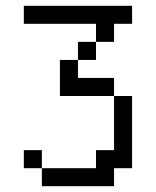

<svg xmlns="http://www.w3.org/2000/svg" viewBox="-20 -645 540 665"><path d="M437.5 -562.5V-625H62.5V-562.5H312.5V-500H250V-437.5H187.5Q187.5 -437.5 187.5 -312.5H375V-125H312.5V-62.5H125V0H375V-62.5H437.5Q437.5 -62.5 437.5 -312.5H375V-375H250V-437.5H312.5V-500H375V-562.5ZM125 -62.5V-125H62.5V-62.5Z"/></svg>

Font: UnifontExMono
Style: Regular
Weight: 500
Version: Version 15.0.06